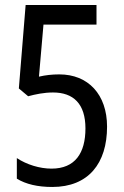

<svg xmlns="http://www.w3.org/2000/svg" viewBox="-20 -734 493 764"><path d="M188 10C332 10 406 -84 406 -230C406 -358 331 -438 216 -438C187 -438 161 -435 135 -429L153 -636H364V-714H82L55 -382L92 -351C122 -359 155 -366 191 -366C272 -366 320 -321 320 -223C320 -125 279 -63 185 -63C138 -63 86 -79 47 -105V-23C83 -1 130 10 188 10Z"/></svg>

Font: Noto Sans Bengali Condensed
Style: Regular
Weight: 400
Width: 3
Designer: Jelle Bosma - Monotype Design Team
Foundry: Monotype Imaging Inc.
Version: Version 2.003